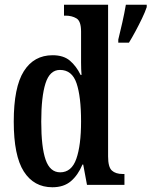

<svg xmlns="http://www.w3.org/2000/svg" viewBox="-20 -780 639 810"><path d="M201 10Q123 10 80.5 -56.5Q38 -123 38 -267Q38 -412 80.5 -479.5Q123 -547 202 -547Q248 -547 275 -524Q302 -501 320 -464H324Q322 -487 322 -515.5Q322 -544 322 -572V-647Q322 -691 302.5 -702.5Q283 -714 257 -714H250V-760H436V-120Q436 -75 452 -60.5Q468 -46 497 -46H505V0H347L331 -86H328Q309 -41 279 -15.5Q249 10 201 10ZM234 -53Q282 -53 302 -110Q322 -167 322 -268Q322 -372 303 -428.5Q284 -485 233 -485Q190 -485 172 -428.5Q154 -372 154 -267Q154 -159 172.5 -106Q191 -53 234 -53ZM479 -613Q487 -645 496 -685Q505 -725 511 -760H599V-750Q592 -729 579 -702Q566 -675 551.5 -648Q537 -621 524 -600H479Z"/></svg>

Font: Noto Serif Myanmar ExtraCondensed SemiBold
Style: Regular
Weight: 600
Width: 2
Designer: Ben Mitchell and the Monotype Design Team
Foundry: Monotype Imaging Inc.
Version: Version 2.106; ttfautohint (v1.8.4.7-5d5b)